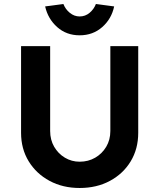

<svg xmlns="http://www.w3.org/2000/svg" viewBox="-20 -931 795 957"><path d="M377 6Q293 6 227 -29.5Q161 -65 123 -127Q85 -189 85 -269V-701H230V-278Q230 -234 250 -199.5Q270 -165 303.5 -145Q337 -125 377 -125Q420 -125 454.5 -145Q489 -165 509.5 -199.5Q530 -234 530 -278V-701H669V-269Q669 -189 631.5 -127Q594 -65 528 -29.5Q462 6 377 6ZM377 -755Q311 -755 265 -796Q219 -837 205 -899L296 -911Q306 -885 328 -867Q350 -849 377 -849Q405 -849 426.5 -867Q448 -885 458 -911L549 -899Q536 -837 489.5 -796Q443 -755 377 -755Z"/></svg>

Font: Lexend SemiBold
Style: Regular
Weight: 600
Designer: Bonnie Shaver-Troup, Thomas Jockin
Foundry: Lexend
Version: Version 1.005; ttfautohint (v1.8.3)